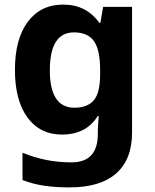

<svg xmlns="http://www.w3.org/2000/svg" viewBox="-20 -576 673 836"><path d="M255 -556Q356 -556 413 -476H417L429 -546H555V1Q555 118 486 179Q417 240 282 240Q224 240 174.5 233Q125 226 78 208V89Q179 131 291 131Q406 131 406 7V-4Q406 -21 407.5 -39Q409 -57 410 -71H406Q378 -28 339 -9Q300 10 251 10Q154 10 99.5 -64.5Q45 -139 45 -272Q45 -406 101 -481Q157 -556 255 -556ZM302 -435Q197 -435 197 -270Q197 -107 304 -107Q361 -107 388.5 -139.5Q416 -172 416 -253V-271Q416 -359 389 -397Q362 -435 302 -435Z"/></svg>

Font: Noto IKEA Latin
Style: Bold
Weight: 700
Designer: Monotype Design Team
Foundry: Monotype Imaging Inc.
Version: Version 1.0